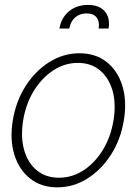

<svg xmlns="http://www.w3.org/2000/svg" viewBox="-20 -766 567 797"><path d="M217.8 11.7Q151.4 11.7 105.2 -24.7Q59.1 -61 39.6 -123.8Q20 -186.5 33.2 -266.6Q46.4 -346.7 86.7 -409.4Q127 -472.2 185.1 -508.5Q243.2 -544.9 310.1 -544.9Q377 -544.9 422.9 -508.5Q468.8 -472.2 488 -409.2Q507.3 -346.2 494.1 -266.6Q481 -186.5 440.7 -123.8Q400.4 -61 342.5 -24.7Q284.7 11.7 217.8 11.7ZM224.6 -28.3Q279.8 -28.3 326.9 -59.1Q374 -89.8 407 -143.8Q439.9 -197.8 451.2 -266.6Q462.4 -335.4 447.3 -389.2Q432.1 -442.9 395 -473.9Q357.9 -504.9 303.2 -504.9Q248.5 -504.9 201.2 -473.9Q153.8 -442.9 120.6 -389.2Q87.4 -335.4 76.2 -266.6Q64.9 -197.8 80.1 -143.8Q95.2 -89.8 132.6 -59.1Q169.9 -28.3 224.6 -28.3ZM226.6 -647.5Q233.9 -691.9 266.1 -718.8Q298.3 -745.6 345.2 -745.6Q392.1 -745.6 415 -718.8Q438 -691.9 430.7 -647.5H389.6Q394 -676.8 381.1 -693.4Q368.2 -710 339.4 -710.4Q310.5 -710 291.7 -693.4Q272.9 -676.8 267.6 -647.5Z"/></svg>

Font: Inter Display Extra Light
Style: Italic
Weight: 200
Italic angle: -9.39999°
Designer: Rasmus Andersson
Foundry: rsms
Version: Version 4.000;git-4fc901f